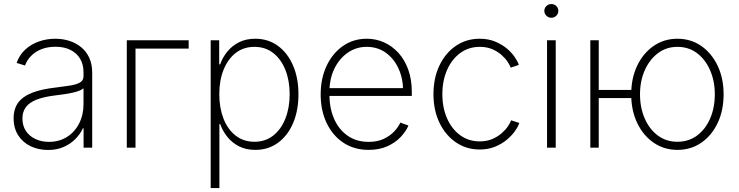

<svg xmlns="http://www.w3.org/2000/svg" viewBox="-20 -746 3732 970"><path d="M222.7 11.7Q175.3 11.7 135.7 -6.8Q96.2 -25.4 72.5 -61.5Q48.8 -97.7 48.8 -148.9Q48.8 -183.1 61 -209.2Q73.2 -235.4 98.6 -253.9Q124 -272.5 163.6 -284.7Q203.1 -296.9 257.3 -303.2Q299.8 -308.6 332.3 -313.5Q364.7 -318.4 383.3 -328.9Q401.9 -339.4 401.9 -359.9V-381.3Q401.9 -420.4 384.8 -449.2Q367.7 -478 335.9 -493.9Q304.2 -509.8 260.3 -509.8Q220.7 -509.8 189.7 -497.6Q158.7 -485.4 137.5 -463.9Q116.2 -442.4 106.4 -415L64 -428.2Q78.1 -468.3 107.4 -495.4Q136.7 -522.5 176.3 -536.4Q215.8 -550.3 259.3 -550.3Q296.9 -550.3 330.3 -539.6Q363.8 -528.8 389.9 -507.6Q416 -486.3 430.9 -454.1Q445.8 -421.9 445.8 -378.4V0H402.3V-98.1H398.9Q384.8 -67.4 359.6 -42.5Q334.5 -17.6 300 -2.9Q265.6 11.7 222.7 11.7ZM227.5 -29.3Q278.3 -29.3 317.6 -53.7Q356.9 -78.1 379.4 -121.6Q401.9 -165 401.9 -219.7V-299.8Q393.1 -292.5 378.2 -286.9Q363.3 -281.2 344 -277.1Q324.7 -272.9 303.5 -269.8Q282.2 -266.6 261.2 -264.2Q202.1 -257.3 165 -242.7Q127.9 -228 110.6 -204.6Q93.3 -181.2 93.3 -147.5Q93.3 -110.8 110.8 -84.5Q128.4 -58.1 158.9 -43.7Q189.5 -29.3 227.5 -29.3Z M933.1 -542.5V-500.5H664.6V0H620.6V-542.5Z M1044.4 204.1V-542.5H1087.4V-420.9H1092.3Q1104.5 -456.1 1128.7 -485.6Q1152.8 -515.1 1188 -532.7Q1223.1 -550.3 1269.5 -550.3Q1335 -550.3 1384 -514.4Q1433.1 -478.5 1460.4 -415.3Q1487.8 -352.1 1487.8 -270Q1487.8 -187.5 1460.7 -124Q1433.6 -60.5 1384.5 -24.7Q1335.4 11.2 1270 11.2Q1223.6 11.2 1188.5 -6.3Q1153.3 -23.9 1129.2 -53.7Q1105 -83.5 1092.3 -119.1H1088.4V204.1ZM1265.6 -29.8Q1320.8 -29.8 1360.6 -61.3Q1400.4 -92.8 1421.9 -147.2Q1443.4 -201.7 1443.4 -270Q1443.4 -338.4 1421.9 -392.6Q1400.4 -446.8 1360.6 -478Q1320.8 -509.3 1265.6 -509.3Q1210.4 -509.3 1170.7 -478.3Q1130.9 -447.3 1109.4 -393.3Q1087.9 -339.4 1087.9 -270Q1087.9 -201.2 1109.1 -146.7Q1130.4 -92.3 1170.4 -61Q1210.4 -29.8 1265.6 -29.8Z M1842.3 11.2Q1769 11.2 1714.6 -25.1Q1660.2 -61.5 1630.1 -124.8Q1600.1 -188 1600.1 -269Q1600.1 -350.1 1630.1 -413.6Q1660.2 -477.1 1712.6 -513.7Q1765.1 -550.3 1832.5 -550.3Q1879.9 -550.3 1920.9 -531.7Q1961.9 -513.2 1993.4 -478.3Q2024.9 -443.4 2042.7 -393.8Q2060.5 -344.2 2060.5 -281.2V-261.2H1627.4V-300.8H2036.1L2016.6 -285.6Q2016.6 -349.1 1993.4 -399.7Q1970.2 -450.2 1929 -479.7Q1887.7 -509.3 1832.5 -509.3Q1778.8 -509.3 1736.1 -479.2Q1693.4 -449.2 1668.9 -398.2Q1644.5 -347.2 1644.5 -284.2V-266.1Q1644.5 -198.7 1668.2 -145Q1691.9 -91.3 1736.3 -60.3Q1780.8 -29.3 1842.3 -29.3Q1886.7 -29.3 1918.7 -44.4Q1950.7 -59.6 1971.7 -82Q1992.7 -104.5 2002.4 -126.5L2043.5 -111.8Q2031.2 -82.5 2004.4 -54Q1977.5 -25.4 1937 -7.1Q1896.5 11.2 1842.3 11.2Z M2403.8 9.3Q2335.9 9.3 2283.2 -26.9Q2230.5 -63 2200.2 -126Q2169.9 -189 2169.9 -270Q2169.9 -352.1 2200.2 -415.3Q2230.5 -478.5 2283.2 -514.4Q2335.9 -550.3 2403.8 -550.3Q2446.8 -550.3 2481.2 -536.1Q2515.6 -522 2540.5 -501Q2565.4 -480 2580.8 -457.3Q2596.2 -434.6 2601.1 -418L2560.1 -404.3Q2556.2 -416 2544.7 -433.6Q2533.2 -451.2 2513.7 -468.5Q2494.1 -485.8 2466.8 -497.6Q2439.5 -509.3 2403.8 -509.3Q2347.2 -509.3 2304.7 -477.8Q2262.2 -446.3 2238.5 -392.3Q2214.8 -338.4 2214.8 -270Q2214.8 -202.1 2238.5 -148.2Q2262.2 -94.2 2304.7 -63Q2347.2 -31.7 2403.8 -31.7Q2439.5 -31.7 2467.3 -43.7Q2495.1 -55.7 2514.9 -73.2Q2534.7 -90.8 2546.6 -108.6Q2558.6 -126.5 2562 -138.2L2603.5 -125Q2598.1 -107.4 2582.5 -85Q2566.9 -62.5 2541.7 -41Q2516.6 -19.5 2481.7 -5.1Q2446.8 9.3 2403.8 9.3Z M2743.7 0V-542.5H2787.6V0ZM2765.6 -656.2Q2751 -656.2 2740.5 -666.5Q2730 -676.8 2730 -690.9Q2730 -705.6 2740.5 -715.6Q2751 -725.6 2765.1 -725.6Q2780.3 -725.6 2790.5 -715.6Q2800.8 -705.6 2800.8 -690.9Q2800.8 -676.8 2790.5 -666.5Q2780.3 -656.2 2765.6 -656.2Z M2962.4 0V-542.5H3004.9V0ZM2993.2 -250.5V-291.5H3192.4V-250.5ZM3402.3 11.2Q3335 11.2 3282.2 -25.1Q3229.5 -61.5 3199.2 -124.8Q3168.9 -188 3168.9 -269.5Q3168.9 -351.1 3199.2 -414.3Q3229.5 -477.5 3282.2 -513.9Q3335 -550.3 3402.3 -550.3Q3470.2 -550.3 3522.7 -513.9Q3575.2 -477.5 3605.5 -414.1Q3635.7 -350.6 3635.7 -269.5Q3635.7 -188 3605.7 -124.8Q3575.7 -61.5 3523.2 -25.1Q3470.7 11.2 3402.3 11.2ZM3402.3 -29.8Q3459.5 -29.8 3502 -61.5Q3544.4 -93.3 3567.9 -147.7Q3591.3 -202.1 3591.3 -269.5Q3591.3 -336.4 3567.6 -390.9Q3543.9 -445.3 3501.7 -477.3Q3459.5 -509.3 3402.3 -509.3Q3346.2 -509.3 3303.7 -477.1Q3261.2 -444.8 3237.3 -390.9Q3213.4 -336.9 3213.4 -269.5Q3213.4 -202.1 3237.1 -147.7Q3260.7 -93.3 3303.2 -61.5Q3345.7 -29.8 3402.3 -29.8Z"/></svg>

Font: Inter 16pt ExtraLight
Style: Regular
Weight: 250
Version: Version 4.001;git-66647c0bb